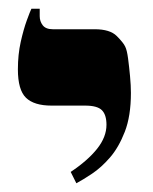

<svg xmlns="http://www.w3.org/2000/svg" viewBox="-20 -617 350 440"><path d="M155 -197 142 -223Q181 -249 202.5 -276Q224 -303 224 -331Q224 -354 213.5 -364.5Q203 -375 175 -375H98Q58 -375 39.5 -393Q21 -411 21 -458Q21 -492 27.5 -521Q34 -550 41.5 -570.5Q49 -591 52 -597H71V-580Q71 -568 78 -559Q85 -550 101 -550H197Q232 -550 247.5 -534.5Q263 -519 267 -510Q271 -502 273.5 -483Q276 -464 278 -442.5Q280 -421 280 -404Q280 -351 266 -315Q252 -279 232 -256Q212 -233 191 -219Q170 -205 155 -197Z"/></svg>

Font: Frank Ruhl Libre ExtraBold
Style: Regular
Weight: 800
Designer: Yanek Iontef
Foundry: Fontef
Version: Version 6.003;gftools[0.9.30]